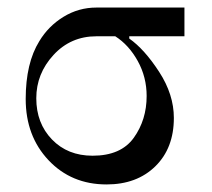

<svg xmlns="http://www.w3.org/2000/svg" viewBox="-20 -476 560 508"><path d="M468 -456V-380H322V-374Q362 -346 401 -286Q440 -226 440 -164Q440 -84 391 -36Q342 12 262 12Q169 12 108.5 -52Q48 -116 48 -214Q48 -309 84 -367Q108 -407 148 -431.5Q188 -456 235 -456ZM225 -64Q300 -64 334 -111.5Q368 -159 368 -222Q368 -272 344.5 -314.5Q321 -357 285 -380H235Q167 -380 121.5 -330.5Q76 -281 76 -216Q76 -150 117.5 -107Q159 -64 225 -64Z"/></svg>

Font: Old Standard TT
Style: Regular
Weight: 400
Designer: Alexey Kryukov <alexios@thessalonica.org.ru>
Version: Version 2.2